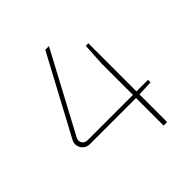

<svg xmlns="http://www.w3.org/2000/svg" viewBox="-185 -828 965 965"><g transform="rotate(-45 297.5 -345.0)"><path d="M308 -690 82 -267Q72 -249 81.5 -233.5Q91 -218 111 -218H540V-200L443 -196H105Q85 -196 71 -208Q57 -220 53 -238Q49 -256 59 -274L282 -690ZM458 -560V0H433V-443L440 -560Z"/></g></svg>

Font: Exo 2 Thin
Style: Regular
Weight: 250
Designer: Natanael Gama
Foundry: Natanael Gama
Version: Version 2.010